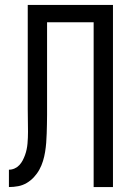

<svg xmlns="http://www.w3.org/2000/svg" viewBox="-20 -755 540 775"><path d="M16 0V-70Q28 -70 39 -75Q50 -80 58 -88.5Q66 -97 71.5 -107.5Q77 -118 81 -129Q85 -140 87.5 -152Q90 -164 91 -175.5Q92 -187 92.5 -199Q93 -211 93 -223Q93 -246 92.5 -269Q92 -292 92 -315V-735H436V0H358V-665H170V-291Q170 -272 169.5 -253.5Q169 -235 168.5 -216Q168 -197 166.5 -178.5Q165 -160 162 -141.5Q159 -123 153.5 -105Q148 -87 139 -70.5Q130 -54 117 -40Q104 -26 88 -16.5Q72 -7 53.5 -3.5Q35 0 16 0Z"/></svg>

Font: Iosevka Term SS14
Style: Regular
Weight: 400
Monospace: yes
Designer: Belleve Invis
Foundry: Belleve Invis
Version: Version 24.1.1; ttfautohint (v1.8.4)